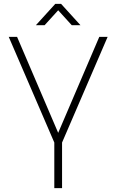

<svg xmlns="http://www.w3.org/2000/svg" viewBox="-20 -970 600 990"><path d="M300 -235V0H260V-235L25 -780H68L280 -285L492 -780H535ZM210 -840H165L265 -950H295L395 -840H350L280 -917Z"/></svg>

Font: Cooper Hewitt
Style: Light
Weight: 703
Designer: Village Type and Design LLC
Foundry: Cooper Hewitt Smithsonian Design Museum
Version: 1.000